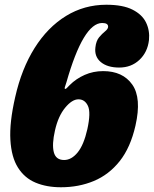

<svg xmlns="http://www.w3.org/2000/svg" viewBox="-20 -780 649 810"><path d="M436 -666Q437.5 -683 411 -683Q331.5 -683 260 -432Q256 -419 253.8 -413Q251.5 -407 254 -405.5Q257 -403.5 261.2 -408Q265.5 -412.5 274 -421Q301 -448 337.2 -464Q373.5 -480 415 -480Q498 -480 538 -423.2Q578 -366.5 551.5 -250Q530.5 -157.5 485 -100.2Q439.5 -43 376 -16.5Q312.5 10 237 10Q176.5 10 130 -9.5Q83.5 -29 55.8 -73Q28 -117 23.8 -190Q19.5 -263 44 -370Q71 -490 126 -577.5Q181 -665 258.2 -712.5Q335.5 -760 428.5 -760Q498.5 -760 539.2 -739.2Q580 -718.5 596.2 -684.8Q612.5 -651 608.5 -611Q602.5 -559.5 568 -527.2Q533.5 -495 483 -495Q433 -495 405.2 -518.2Q377.5 -541.5 382.5 -580.5Q385.5 -607.5 398.2 -622.8Q411 -638 423 -647.5Q435 -657 436 -666ZM348.5 -235Q364 -305.5 351 -333.2Q338 -361 311 -361Q284 -361 254.8 -325.5Q225.5 -290 212 -230Q198.5 -171 207 -138Q215.5 -105 250.5 -105Q281.5 -105 307.5 -136.8Q333.5 -168.5 348.5 -235Z"/></svg>

Font: Besley* Narrow Fatface
Style: Italic
Weight: 900
Width: 4
Italic angle: -13°
Designer: Owen Earl
Foundry: indestructible type*
Version: Version 3.000; ttfautohint (v1.8.3)